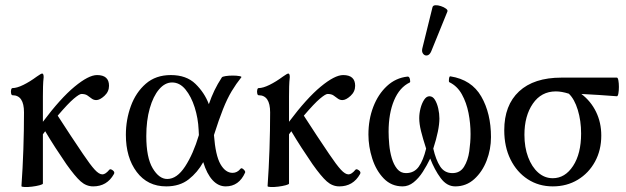

<svg xmlns="http://www.w3.org/2000/svg" viewBox="-20 -719 2450 752"><path d="M64 10Q69 -60 71.5 -134.5Q74 -209 74 -279Q74 -346 29 -346Q25 -346 23.5 -353Q22 -360 23.5 -367Q25 -374 29 -374Q46 -374 71.5 -386.5Q97 -399 124 -419Q141 -431 145 -431Q151 -431 151 -417Q149 -399 148.5 -380Q148 -361 148 -342V-242Q217 -334 272 -379.5Q327 -425 360 -425Q407 -425 407 -383Q407 -360 389 -343.5Q371 -327 357 -327Q347 -327 339 -333Q331 -339 322.5 -345Q314 -351 299 -351Q291 -351 269 -332.5Q247 -314 206 -266Q231 -227 256.5 -188.5Q282 -150 305 -116Q334 -73 351 -54.5Q368 -36 381 -36Q393 -36 408 -54Q412 -59 421.5 -52Q431 -45 426 -37Q399 11 345 11Q318 11 296 -8.5Q274 -28 240 -76Q218 -108 197 -140.5Q176 -173 157 -205Q152 -199 148 -193V0Q148 3 135 6.5Q122 10 105.5 12Q89 14 76.5 13.5Q64 13 64 10Z M631 11Q558 11 515.5 -45.5Q473 -102 473 -191Q473 -250 492.5 -303.5Q512 -357 551 -391Q590 -425 649 -425Q710 -425 745.5 -390.5Q781 -356 798 -311Q808 -340 820 -365Q832 -390 849 -416Q851 -419 863.5 -421Q876 -423 891.5 -423Q907 -423 917.5 -421Q928 -419 925 -416Q905 -391 887.5 -362Q870 -333 853.5 -291.5Q837 -250 818 -190Q824 -110 843.5 -76Q863 -42 891 -42Q909 -42 922 -58Q926 -63 934 -55.5Q942 -48 940 -43Q916 11 864 11Q835 11 812.5 -13.5Q790 -38 776 -84Q754 -44 719 -16.5Q684 11 631 11ZM553 -186Q553 -102 578 -60Q603 -18 635 -18Q673 -18 705 -67Q737 -116 759 -190Q758 -199 758 -210Q756 -256 742.5 -298.5Q729 -341 706.5 -368.5Q684 -396 654 -396Q626 -396 603 -369Q580 -342 566.5 -294.5Q553 -247 553 -186Z M1028 10Q1033 -60 1035.5 -134.5Q1038 -209 1038 -279Q1038 -346 993 -346Q989 -346 987.5 -353Q986 -360 987.5 -367Q989 -374 993 -374Q1010 -374 1035.5 -386.5Q1061 -399 1088 -419Q1105 -431 1109 -431Q1115 -431 1115 -417Q1113 -399 1112.5 -380Q1112 -361 1112 -342V-242Q1181 -334 1236 -379.5Q1291 -425 1324 -425Q1371 -425 1371 -383Q1371 -360 1353 -343.5Q1335 -327 1321 -327Q1311 -327 1303 -333Q1295 -339 1286.5 -345Q1278 -351 1263 -351Q1255 -351 1233 -332.5Q1211 -314 1170 -266Q1195 -227 1220.5 -188.5Q1246 -150 1269 -116Q1298 -73 1315 -54.5Q1332 -36 1345 -36Q1357 -36 1372 -54Q1376 -59 1385.5 -52Q1395 -45 1390 -37Q1363 11 1309 11Q1282 11 1260 -8.5Q1238 -28 1204 -76Q1182 -108 1161 -140.5Q1140 -173 1121 -205Q1116 -199 1112 -193V0Q1112 3 1099 6.5Q1086 10 1069.5 12Q1053 14 1040.5 13.5Q1028 13 1028 10Z M1557 11Q1513 11 1483 -20Q1453 -51 1438 -98Q1423 -145 1423 -192Q1423 -251 1442 -300.5Q1461 -350 1495.5 -382Q1530 -414 1576 -419Q1583 -420 1585.5 -409Q1588 -398 1585 -396Q1545 -377 1523.5 -326Q1502 -275 1502 -203Q1502 -181 1504.5 -153Q1507 -125 1514.5 -99.5Q1522 -74 1535.5 -57.5Q1549 -41 1570 -41Q1602 -41 1620 -66Q1638 -91 1649 -137Q1636 -177 1629 -205.5Q1622 -234 1622 -256Q1622 -275 1627 -294.5Q1632 -314 1641 -328Q1650 -342 1662 -342Q1675 -342 1683.5 -328Q1692 -314 1696.5 -294Q1701 -274 1701 -255Q1701 -211 1677 -137Q1687 -93 1704 -67Q1721 -41 1752 -41Q1782 -41 1797.5 -66Q1813 -91 1818 -126.5Q1823 -162 1823 -194Q1823 -236 1815 -276.5Q1807 -317 1789 -349.5Q1771 -382 1740 -397Q1737 -399 1738.5 -410Q1740 -421 1744 -420Q1827 -407 1865 -341Q1903 -275 1903 -182Q1903 -134 1886 -90Q1869 -46 1837.5 -17.5Q1806 11 1763 11Q1730 11 1706 -21.5Q1682 -54 1665 -98Q1652 -71 1636 -46Q1620 -21 1600 -5Q1580 11 1557 11ZM1669 -518Q1663 -504 1653.5 -502Q1644 -500 1637.5 -508Q1631 -516 1634 -529L1674 -691Q1676 -698 1685.5 -698.5Q1695 -699 1707 -695Q1719 -691 1727 -685Q1735 -679 1732 -673Z M2145 11Q2090 11 2047 -17Q2004 -45 1979.5 -94.5Q1955 -144 1955 -209Q1955 -307 2013 -361Q2071 -415 2179 -415H2396Q2400 -415 2402 -404Q2404 -393 2404 -378.5Q2404 -364 2402 -353Q2400 -342 2396 -342Q2361 -345 2326.5 -347Q2292 -349 2257 -351Q2294 -323 2314.5 -281Q2335 -239 2335 -188Q2335 -131 2310.5 -86Q2286 -41 2243 -15Q2200 11 2145 11ZM2145 -21Q2193 -21 2224.5 -69Q2256 -117 2256 -196Q2256 -246 2243 -288.5Q2230 -331 2208 -352Q2180 -361 2157 -361Q2100 -361 2067 -313Q2034 -265 2034 -191Q2034 -142 2048.5 -103.5Q2063 -65 2088 -43Q2113 -21 2145 -21Z"/></svg>

Font: Junicode
Style: Regular
Weight: 400
Designer: Peter S. Baker
Version: Version 2.100; ttfautohint (v1.8.4)